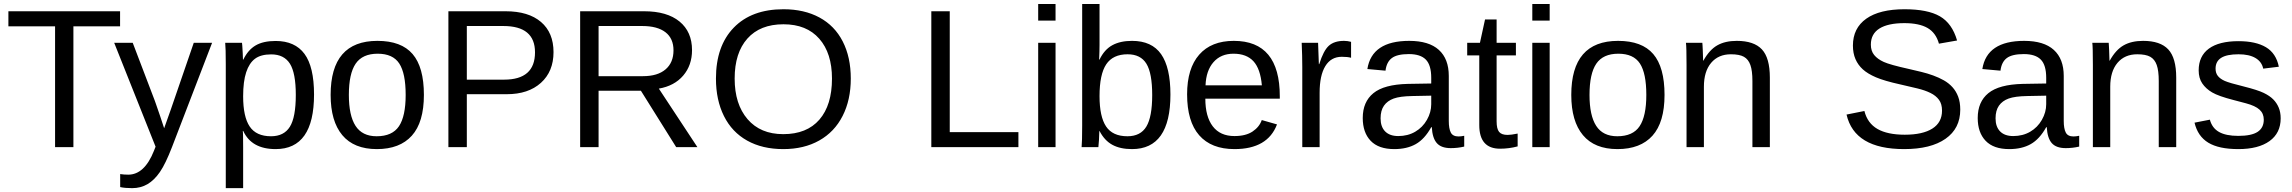

<svg xmlns="http://www.w3.org/2000/svg" viewBox="-20 -745 11602 972"><path d="M351.6 -611.8V0H258.8V-611.8H22.5V-688H587.9V-611.8Z M648.9 207.5Q612.8 207.5 588.4 202.1V136.2Q606.9 139.2 629.4 139.2Q711.4 139.2 759.3 18.6L767.6 -2.4L558.1 -528.3H651.9L763.2 -236.3Q765.6 -229.5 769 -220Q772.5 -210.4 791 -156.2Q809.6 -102.1 811 -95.7L845.2 -191.9L960.9 -528.3H1053.7L850.6 0Q817.9 84.5 789.6 125.7Q761.2 167 726.8 187.3Q692.4 207.5 648.9 207.5Z M1569.8 -266.6Q1569.8 9.8 1375.5 9.8Q1253.4 9.8 1211.4 -82H1209Q1210.9 -78.1 1210.9 1V207.5H1123V-420.4Q1123 -502 1120.1 -528.3H1205.1Q1205.6 -526.4 1206.5 -514.4Q1207.5 -502.4 1208.7 -477.5Q1210 -452.6 1210 -443.4H1211.9Q1235.4 -492.2 1273.9 -514.9Q1312.5 -537.6 1375.5 -537.6Q1473.1 -537.6 1521.5 -472.2Q1569.8 -406.7 1569.8 -266.6ZM1477.5 -264.6Q1477.5 -375 1447.8 -422.4Q1418 -469.7 1353 -469.7Q1300.8 -469.7 1271.2 -447.8Q1241.7 -425.8 1226.3 -379.2Q1210.9 -332.5 1210.9 -257.8Q1210.9 -153.8 1244.1 -104.5Q1277.3 -55.2 1352.1 -55.2Q1417.5 -55.2 1447.5 -103.3Q1477.5 -151.4 1477.5 -264.6Z M2126 -264.6Q2126 -126 2064.9 -58.1Q2003.9 9.8 1887.7 9.8Q1772 9.8 1712.9 -60.8Q1653.8 -131.3 1653.8 -264.6Q1653.8 -538.1 1890.6 -538.1Q2011.7 -538.1 2068.8 -471.4Q2126 -404.8 2126 -264.6ZM2033.7 -264.6Q2033.7 -374 2001.2 -423.6Q1968.8 -473.1 1892.1 -473.1Q1814.9 -473.1 1780.5 -422.6Q1746.1 -372.1 1746.1 -264.6Q1746.1 -160.2 1780 -107.7Q1814 -55.2 1886.7 -55.2Q1965.8 -55.2 1999.8 -106Q2033.7 -156.7 2033.7 -264.6Z M2782.2 -481Q2782.2 -383.3 2718.5 -325.7Q2654.8 -268.1 2545.4 -268.1H2343.3V0H2250V-688H2539.6Q2655.3 -688 2718.8 -633.8Q2782.2 -579.6 2782.2 -481ZM2688.5 -480Q2688.5 -613.3 2528.3 -613.3H2343.3V-341.8H2532.2Q2688.5 -341.8 2688.5 -480Z M3403.3 0 3224.6 -285.6H3010.3V0H2917V-688H3240.7Q3356.9 -688 3420.2 -636Q3483.4 -584 3483.4 -491.2Q3483.4 -414.6 3438.7 -362.3Q3394 -310.1 3315.4 -296.4L3510.7 0ZM3389.6 -490.2Q3389.6 -550.3 3348.9 -581.8Q3308.1 -613.3 3231.4 -613.3H3010.3V-359.4H3235.4Q3309.1 -359.4 3349.4 -393.8Q3389.6 -428.2 3389.6 -490.2Z M4287.1 -347.2Q4287.1 -239.3 4245.8 -158.2Q4204.6 -77.1 4127.4 -33.7Q4050.3 9.8 3945.3 9.8Q3839.4 9.8 3762.5 -33.2Q3685.5 -76.2 3645 -157.5Q3604.5 -238.8 3604.5 -347.2Q3604.5 -512.2 3694.8 -605.2Q3785.2 -698.2 3946.3 -698.2Q4051.3 -698.2 4128.4 -656.5Q4205.6 -614.7 4246.3 -535.2Q4287.1 -455.6 4287.1 -347.2ZM4191.9 -347.2Q4191.9 -475.6 4127.7 -548.8Q4063.5 -622.1 3946.3 -622.1Q3828.1 -622.1 3763.7 -549.8Q3699.2 -477.5 3699.2 -347.2Q3699.2 -217.8 3764.4 -141.8Q3829.6 -65.9 3945.3 -65.9Q4064.5 -65.9 4128.2 -139.4Q4191.9 -212.9 4191.9 -347.2Z M4694.8 0V-688H4788.1V-76.2H5135.7V0Z M5235.8 -640.6V-724.6H5323.7V-640.6ZM5235.8 0V-528.3H5323.7V0Z M5905.3 -266.6Q5905.3 9.8 5710.9 9.8Q5650.9 9.8 5611.1 -12Q5571.3 -33.7 5546.4 -82H5545.4Q5545.4 -66.9 5543.5 -35.9Q5541.5 -4.9 5540.5 0H5455.6Q5458.5 -26.4 5458.5 -108.9V-724.6H5546.4V-518.1Q5546.4 -486.3 5544.4 -443.4H5546.4Q5570.8 -494.1 5611.1 -516.1Q5651.4 -538.1 5710.9 -538.1Q5811 -538.1 5858.2 -470.7Q5905.3 -403.3 5905.3 -266.6ZM5813 -263.7Q5813 -374.5 5783.7 -422.4Q5754.4 -470.2 5688.5 -470.2Q5614.3 -470.2 5580.3 -419.4Q5546.4 -368.7 5546.4 -258.3Q5546.4 -154.3 5579.6 -104.7Q5612.8 -55.2 5687.5 -55.2Q5753.9 -55.2 5783.4 -104.2Q5813 -153.3 5813 -263.7Z M6082 -245.6Q6082 -154.8 6119.6 -105.5Q6157.2 -56.2 6229.5 -56.2Q6286.6 -56.2 6321 -79.1Q6355.5 -102.1 6367.7 -137.2L6444.8 -115.2Q6397.5 9.8 6229.5 9.8Q6112.3 9.8 6051 -60.1Q5989.7 -129.9 5989.7 -267.6Q5989.7 -398.4 6051 -468.3Q6112.3 -538.1 6226.1 -538.1Q6459 -538.1 6459 -257.3V-245.6ZM6368.2 -313Q6360.8 -396.5 6325.7 -434.8Q6290.5 -473.1 6224.6 -473.1Q6160.6 -473.1 6123.3 -430.4Q6085.9 -387.7 6083 -313Z M6572.8 0V-405.3Q6572.8 -460.9 6569.8 -528.3H6652.8Q6656.7 -438.5 6656.7 -420.4H6658.7Q6679.7 -488.3 6707 -513.2Q6734.4 -538.1 6784.2 -538.1Q6801.8 -538.1 6819.8 -533.2V-452.6Q6802.2 -457.5 6772.9 -457.5Q6718.3 -457.5 6689.5 -410.4Q6660.6 -363.3 6660.6 -275.4V0Z M7038.6 9.8Q6959 9.8 6918.9 -32.2Q6878.9 -74.2 6878.9 -147.5Q6878.9 -229.5 6932.9 -273.4Q6986.8 -317.4 7106.9 -320.3L7225.6 -322.3V-351.1Q7225.6 -415.5 7198.2 -443.4Q7170.9 -471.2 7112.3 -471.2Q7053.2 -471.2 7026.4 -451.2Q6999.5 -431.2 6994.1 -387.2L6902.3 -395.5Q6924.8 -538.1 7114.3 -538.1Q7213.9 -538.1 7264.2 -492.4Q7314.5 -446.8 7314.5 -360.4V-132.8Q7314.5 -93.8 7324.7 -74Q7335 -54.2 7363.8 -54.2Q7376.5 -54.2 7392.6 -57.6V-2.9Q7359.4 4.9 7324.7 4.9Q7275.9 4.9 7253.7 -20.8Q7231.4 -46.4 7228.5 -101.1H7225.6Q7191.9 -40.5 7147.2 -15.4Q7102.5 9.8 7038.6 9.8ZM7058.6 -56.2Q7106.9 -56.2 7144.5 -78.1Q7182.1 -100.1 7203.9 -138.4Q7225.6 -176.8 7225.6 -217.3V-260.7L7129.4 -258.8Q7067.4 -257.8 7035.4 -246.1Q7003.4 -234.4 6986.3 -210Q6969.2 -185.5 6969.2 -146Q6969.2 -103 6992.4 -79.6Q7015.6 -56.2 7058.6 -56.2Z M7663.1 -3.9Q7619.6 7.8 7574.2 7.8Q7468.8 7.8 7468.8 -111.8V-464.4H7407.7V-528.3H7472.2L7498 -646.5H7556.6V-528.3H7654.3V-464.4H7556.6V-130.9Q7556.6 -92.8 7569.1 -77.4Q7581.5 -62 7612.3 -62Q7629.9 -62 7663.1 -68.8Z M7737.3 -640.6V-724.6H7825.2V-640.6ZM7737.3 0V-528.3H7825.2V0Z M8406.7 -264.6Q8406.7 -126 8345.7 -58.1Q8284.7 9.8 8168.5 9.8Q8052.7 9.8 7993.7 -60.8Q7934.6 -131.3 7934.6 -264.6Q7934.6 -538.1 8171.4 -538.1Q8292.5 -538.1 8349.6 -471.4Q8406.7 -404.8 8406.7 -264.6ZM8314.5 -264.6Q8314.5 -374 8282 -423.6Q8249.5 -473.1 8172.9 -473.1Q8095.7 -473.1 8061.3 -422.6Q8026.9 -372.1 8026.9 -264.6Q8026.9 -160.2 8060.8 -107.7Q8094.7 -55.2 8167.5 -55.2Q8246.6 -55.2 8280.5 -106Q8314.5 -156.7 8314.5 -264.6Z M8851.6 0V-335Q8851.6 -387.2 8841.3 -416Q8831.1 -444.8 8808.6 -457.5Q8786.1 -470.2 8742.7 -470.2Q8679.2 -470.2 8642.6 -426.8Q8606 -383.3 8606 -306.2V0H8518.1V-415.5Q8518.1 -507.8 8515.1 -528.3H8598.1Q8598.6 -525.9 8599.1 -515.1Q8599.6 -504.4 8600.3 -490.5Q8601.1 -476.6 8602.1 -438H8603.5Q8633.8 -492.7 8673.6 -515.4Q8713.4 -538.1 8772.5 -538.1Q8859.4 -538.1 8899.7 -494.9Q8939.9 -451.7 8939.9 -352.1V0Z M9903.8 -189.9Q9903.8 -94.7 9829.3 -42.5Q9754.9 9.8 9619.6 9.8Q9368.2 9.8 9328.1 -165L9418.5 -183.1Q9434.1 -121.1 9484.9 -92Q9535.6 -63 9623 -63Q9713.4 -63 9762.5 -94Q9811.5 -125 9811.5 -185.1Q9811.5 -218.8 9796.1 -239.7Q9780.8 -260.7 9752.9 -274.4Q9725.1 -288.1 9686.5 -297.4Q9647.9 -306.6 9601.1 -317.4Q9519.5 -335.4 9477.3 -353.5Q9435.1 -371.6 9410.6 -393.8Q9386.2 -416 9373.3 -445.8Q9360.4 -475.6 9360.4 -514.2Q9360.4 -602.5 9428 -650.4Q9495.6 -698.2 9621.6 -698.2Q9738.8 -698.2 9800.8 -662.4Q9862.8 -626.5 9887.7 -540L9795.9 -523.9Q9780.8 -578.6 9738.3 -603.3Q9695.8 -627.9 9620.6 -627.9Q9538.1 -627.9 9494.6 -600.6Q9451.2 -573.2 9451.2 -519Q9451.2 -487.3 9468 -466.6Q9484.9 -445.8 9516.6 -431.4Q9548.3 -417 9643.1 -396Q9674.8 -388.7 9706.3 -381.1Q9737.8 -373.5 9766.6 -363Q9795.4 -352.5 9820.6 -338.4Q9845.7 -324.2 9864.3 -303.7Q9882.8 -283.2 9893.3 -255.4Q9903.8 -227.5 9903.8 -189.9Z M10151.9 9.8Q10072.3 9.8 10032.2 -32.2Q9992.2 -74.2 9992.2 -147.5Q9992.2 -229.5 10046.1 -273.4Q10100.1 -317.4 10220.2 -320.3L10338.9 -322.3V-351.1Q10338.9 -415.5 10311.5 -443.4Q10284.2 -471.2 10225.6 -471.2Q10166.5 -471.2 10139.6 -451.2Q10112.8 -431.2 10107.4 -387.2L10015.6 -395.5Q10038.1 -538.1 10227.5 -538.1Q10327.1 -538.1 10377.4 -492.4Q10427.7 -446.8 10427.7 -360.4V-132.8Q10427.7 -93.8 10438 -74Q10448.2 -54.2 10477.1 -54.2Q10489.7 -54.2 10505.9 -57.6V-2.9Q10472.7 4.9 10438 4.9Q10389.2 4.9 10366.9 -20.8Q10344.7 -46.4 10341.8 -101.1H10338.9Q10305.2 -40.5 10260.5 -15.4Q10215.8 9.8 10151.9 9.8ZM10171.9 -56.2Q10220.2 -56.2 10257.8 -78.1Q10295.4 -100.1 10317.1 -138.4Q10338.9 -176.8 10338.9 -217.3V-260.7L10242.7 -258.8Q10180.7 -257.8 10148.7 -246.1Q10116.7 -234.4 10099.6 -210Q10082.5 -185.5 10082.5 -146Q10082.5 -103 10105.7 -79.6Q10128.9 -56.2 10171.9 -56.2Z M10908.7 0V-335Q10908.7 -387.2 10898.4 -416Q10888.2 -444.8 10865.7 -457.5Q10843.3 -470.2 10799.8 -470.2Q10736.3 -470.2 10699.7 -426.8Q10663.1 -383.3 10663.1 -306.2V0H10575.2V-415.5Q10575.2 -507.8 10572.3 -528.3H10655.3Q10655.8 -525.9 10656.2 -515.1Q10656.7 -504.4 10657.5 -490.5Q10658.2 -476.6 10659.2 -438H10660.6Q10690.9 -492.7 10730.7 -515.4Q10770.5 -538.1 10829.6 -538.1Q10916.5 -538.1 10956.8 -494.9Q10997.1 -451.7 10997.1 -352.1V0Z M11525.9 -146Q11525.9 -71.3 11469.5 -30.8Q11413.1 9.8 11311.5 9.8Q11212.9 9.8 11159.4 -22.7Q11106 -55.2 11089.8 -124L11167.5 -139.2Q11178.7 -96.7 11213.9 -76.9Q11249 -57.1 11311.5 -57.1Q11378.4 -57.1 11409.4 -77.6Q11440.4 -98.1 11440.4 -139.2Q11440.4 -170.4 11418.9 -189.9Q11397.5 -209.5 11349.6 -222.2L11286.6 -238.8Q11210.9 -258.3 11179 -277.1Q11147 -295.9 11128.9 -322.8Q11110.8 -349.6 11110.8 -388.7Q11110.8 -460.9 11162.4 -498.8Q11213.9 -536.6 11312.5 -536.6Q11399.9 -536.6 11451.4 -505.9Q11502.9 -475.1 11516.6 -407.2L11437.5 -397.5Q11430.2 -432.6 11398.2 -451.4Q11366.2 -470.2 11312.5 -470.2Q11252.9 -470.2 11224.6 -452.1Q11196.3 -434.1 11196.3 -397.5Q11196.3 -375 11208 -360.4Q11219.7 -345.7 11242.7 -335.4Q11265.6 -325.2 11339.4 -307.1Q11409.2 -289.6 11439.9 -274.7Q11470.7 -259.8 11488.5 -241.7Q11506.3 -223.6 11516.1 -200Q11525.9 -176.3 11525.9 -146Z"/></svg>

Font: TypoPRO Liberation Sans
Style: Regular
Weight: 400
Designer: Steve Matteson
Foundry: Ascender Corporation
Version: Version 2.00.1